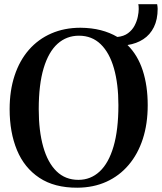

<svg xmlns="http://www.w3.org/2000/svg" viewBox="-20 -885 773 917"><path d="M349.5 11.5Q240 12 168 -35.8Q96 -83.5 61 -168.2Q26 -253 26 -363.5Q26 -452.5 49.8 -524.2Q73.5 -596 118 -647Q162.5 -698 225 -725.2Q287.5 -752.5 364.5 -752.5Q417.5 -752 461.2 -740.8Q505 -729.5 540.5 -708.5Q571.5 -711.5 591.5 -726.5Q611.5 -741.5 622.5 -762.2Q633.5 -783 638 -804.5Q642.5 -826 642.5 -841.5Q642.5 -850.5 642 -856Q641.5 -861.5 640.5 -865H730.5Q731.5 -859.5 732.2 -854Q733 -848.5 733 -843Q733 -792 715 -755.5Q697 -719 664.5 -697.8Q632 -676.5 589 -670Q638 -621.5 661.8 -548.2Q685.5 -475 685.5 -382.5Q685.5 -293.5 662 -221.2Q638.5 -149 594.2 -97Q550 -45 488.2 -17Q426.5 11 349.5 11.5ZM354.5 -26Q413 -26 456 -66Q499 -106 522.2 -185.2Q545.5 -264.5 545.5 -382.5Q545.5 -484 524.2 -558.5Q503 -633 461 -673.8Q419 -714.5 357 -714.5Q298 -714.5 255 -676Q212 -637.5 188.5 -559.5Q165 -481.5 165 -363.5Q165 -259.5 186.5 -183.8Q208 -108 250 -67Q292 -26 354.5 -26Z"/></svg>

Font: Merriweather 96pt SemiBold
Style: Regular
Weight: 600
Version: Version 2.100